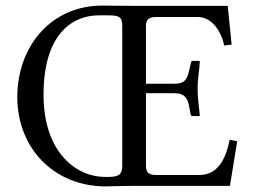

<svg xmlns="http://www.w3.org/2000/svg" viewBox="-20 -666 909 688"><path d="M356 -32C253 -32 136 -120 136 -327C136 -541 237 -611 334 -611H369C407 -611 418 -605 418 -574V-72C418 -44 409 -32 369 -32ZM358 2C358 2 420 0 460 0H804L830 -160L803 -165C788 -92 759 -39 694 -39H539C517 -39 503 -45 503 -72V-332H606C640 -332 651 -316 657 -288L663 -257C663 -253 666 -250 671 -250H694L696 -253C693 -285 688 -314 688 -349C688 -382 694 -412 696 -444C696 -446 695 -448 693 -448H671C667 -448 664 -444 664 -440L657 -410C650 -382 642 -366 606 -366H503V-573C503 -597 515 -605 539 -605H690C742 -605 776 -546 783 -503L810 -506L796 -645H539H461C417 -645 347 -646 347 -646C161 -646 42 -498 42 -318C42 -138 170 1 358 2Z"/></svg>

Font: Libertinus Math
Style: Regular
Weight: 400
Designer: Philipp H. Poll
Foundry: Khaled Hosny
Version: Version 6.2